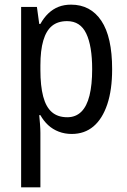

<svg xmlns="http://www.w3.org/2000/svg" viewBox="-20 -567 548 827"><path d="M286 -547Q370 -547 416.5 -477.5Q463 -408 463 -269Q463 -180 442 -117.5Q421 -55 382.5 -22.5Q344 10 289 10Q259 10 233 0Q207 -10 187.5 -28Q168 -46 154 -71H149Q151 -51 152.5 -30.5Q154 -10 154 6V240H71V-537H139L149 -464H154Q169 -491 188.5 -509.5Q208 -528 232 -537.5Q256 -547 286 -547ZM269 -476Q229 -476 204 -455.5Q179 -435 166.5 -392.5Q154 -350 154 -285V-266Q154 -197 166 -151.5Q178 -106 203.5 -84Q229 -62 270 -62Q306 -62 330 -85.5Q354 -109 365.5 -155.5Q377 -202 377 -269Q377 -369 351.5 -422.5Q326 -476 269 -476Z"/></svg>

Font: Noto Sans Khmer Condensed
Style: Regular
Weight: 400
Width: 3
Designer: Danh Hong and the Monotype Design Team
Foundry: Monotype Imaging Inc.
Version: Version 2.004